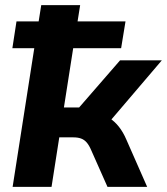

<svg xmlns="http://www.w3.org/2000/svg" viewBox="-20 -725 648 745"><path d="M29 0 113 -538H28L44 -642H130L140 -705H291L281 -642H467L450 -538H264L228 -308H287L446 -491H608L394 -240L359 -282Q384 -280 404.5 -267Q425 -254 441.5 -233Q458 -212 470 -184L551 0H397L334 -142Q326 -161 316.5 -172Q307 -183 294.5 -187.5Q282 -192 265 -192H210L180 0Z"/></svg>

Font: Nunito Sans 12pt ExtraBold
Style: Italic
Weight: 800
Italic angle: -9°
Designer: Vernon Adams
Foundry: Vernon Adams
Version: Version 3.101;gftools[0.9.27]